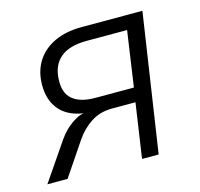

<svg xmlns="http://www.w3.org/2000/svg" viewBox="-80 -585 699 670"><g transform="rotate(-15 269.5 -249.5)"><path d="M12 0 105 -136Q127 -168 156 -188Q185 -208 211 -208H222L221 -205Q179 -206 147 -222.5Q115 -239 98.5 -271Q82 -303 84 -348Q86 -393 108.5 -427Q131 -461 172 -480Q213 -499 270 -499H489L414 0H354L383 -197H298Q254 -197 221 -175Q188 -153 166 -120L85 0ZM252 -248H391L420 -448H274Q211 -448 179 -421Q147 -394 145 -344Q142 -295 169.5 -271.5Q197 -248 252 -248Z"/></g></svg>

Font: Nunitoga
Style: Light Italic
Weight: 300
Italic angle: -9°
Designer: Vernon Adams
Foundry: Vernon Adams
Version: Version 1.0